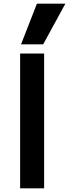

<svg xmlns="http://www.w3.org/2000/svg" viewBox="-20 -1020 374 1040"><path d="M89 0V-730H219V0ZM214 -780H94L180 -1000H334Z"/></svg>

Font: M PLUS 1 SemiBold
Style: Regular
Weight: 600
Designer: Coji Morishita
Foundry: UNDERFOREST DESIGN
Version: Version 1.001